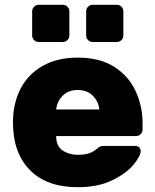

<svg xmlns="http://www.w3.org/2000/svg" viewBox="-20 -770 647 800"><path d="M34 0ZM304 -125Q332 -125 350 -131Q368 -137 381 -148Q392 -157 397 -159.5Q402 -162 414 -162H544Q554 -162 560 -156Q566 -150 566 -140Q566 -120 536 -83.5Q506 -47 447 -18.5Q388 10 304 10Q175 10 104.5 -61.5Q34 -133 34 -260Q34 -339 65.5 -400Q97 -461 158 -495.5Q219 -530 304 -530Q397 -530 457.5 -490.5Q518 -451 546 -388.5Q574 -326 574 -258V-230Q574 -219 566 -211Q558 -203 547 -203H214Q214 -161 241 -143Q268 -125 304 -125ZM394 -314Q390 -348 366.5 -371.5Q343 -395 304 -395Q265 -395 241.5 -371.5Q218 -348 214 -314ZM242 -595H141Q130 -595 122 -603Q114 -611 114 -622V-723Q114 -734 122 -742Q130 -750 141 -750H242Q253 -750 261 -742Q269 -734 269 -723V-622Q269 -611 261 -603Q253 -595 242 -595ZM467 -595H366Q355 -595 347 -603Q339 -611 339 -622V-723Q339 -734 347 -742Q355 -750 366 -750H467Q478 -750 486 -742Q494 -734 494 -723V-622Q494 -611 486 -603Q478 -595 467 -595Z"/></svg>

Font: Hezaedrus
Style: Bold
Weight: 700
Designer: Hubert & Fischer
Foundry: Hubert & Fischer
Version: Version 1.10;September 3, 2019;FontCreator 11.5.0.2425 64-bi